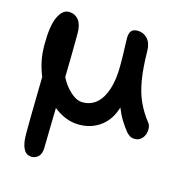

<svg xmlns="http://www.w3.org/2000/svg" viewBox="-106 -608 913 930"><g transform="rotate(15 350.0 -142.5)"><path d="M133 220Q119 220 107 212Q95 204 87 181Q79 158 79 117Q79 44 80.5 -28Q82 -100 83 -167Q69 -201 61 -238Q53 -275 53 -321Q53 -417 74 -461Q95 -505 126 -505Q157 -505 175.5 -482.5Q194 -460 194 -414Q194 -362 193 -306.5Q192 -251 191 -195Q211 -155 242 -127Q273 -99 303 -99Q345 -99 374 -125Q403 -151 418.5 -200Q434 -249 434 -316Q434 -351 433.5 -373Q433 -395 432 -414Q431 -433 431 -455Q431 -478 440 -490.5Q449 -503 472 -503Q501 -503 521 -482Q541 -461 542 -423Q543 -334 553.5 -273.5Q564 -213 584.5 -169.5Q605 -126 634 -89Q644 -78 645.5 -61.5Q647 -45 641.5 -29.5Q636 -14 623.5 -3.5Q611 7 593 7Q578 7 568 0.5Q558 -6 550 -15Q531 -39 515.5 -64Q500 -89 487 -122Q468 -58 422 -24Q376 10 315 10Q278 10 245.5 -3.5Q213 -17 186 -39Q185 22 183.5 74Q182 126 182 158Q182 191 167.5 205.5Q153 220 133 220Z"/></g></svg>

Font: Shantell Sans Light Medium
Style: Regular
Weight: 500
Version: Version 1.008;[ac192a2d6]